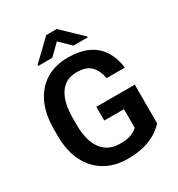

<svg xmlns="http://www.w3.org/2000/svg" viewBox="-211 -1045 1105 1192"><g transform="rotate(-30 341.0 -449.5)"><path d="M622.6 -367.7V-90.8Q606.4 -71.3 573.2 -47.6Q540 -23.9 486.3 -7.1Q432.6 9.8 354.5 9.8Q264.2 9.8 195.3 -30.5Q126.5 -70.8 87.9 -147Q49.3 -223.1 49.3 -332V-378.9Q49.3 -487.3 85.7 -564Q122.1 -640.6 188.5 -680.9Q254.9 -721.2 344.7 -721.2Q434.6 -721.2 493.2 -691.7Q551.8 -662.1 583 -609.9Q614.3 -557.6 622.1 -490.2H491.2Q482.4 -545.4 450 -580.3Q417.5 -615.2 347.7 -615.2Q268.1 -615.2 226.8 -554.2Q185.5 -493.2 185.5 -379.9V-332Q185.5 -217.3 231.2 -156.5Q276.9 -95.7 361.3 -95.7Q418.9 -95.7 447.5 -109.4Q476.1 -123 488.3 -136.2V-269.5H347.2V-367.7ZM375.5 -909.2 517.1 -773.9V-768.1H413.6L337.9 -842.3L262.7 -768.1H160.6V-774.9L300.3 -909.2Z"/></g></svg>

Font: Vazirmatn RD SemiBold
Style: Regular
Weight: 600
Designer: Saber Rastikerdar
Foundry: Saber Rastikerdar
Version: Version 32.102